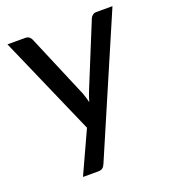

<svg xmlns="http://www.w3.org/2000/svg" viewBox="-126 -602 770 866"><g transform="rotate(-20 259.0 -169.0)"><path d="M512.5 -508 230.5 147.5Q226 158.5 218.5 164.5Q211 170.5 196.5 170.5H124L217 -32L8.5 -508H93.5Q106 -508 113 -502Q120 -496 123 -488.5L252 -183.5Q256 -172 259.8 -160.2Q263.5 -148.5 266 -137Q269.5 -149 273.5 -160.8Q277.5 -172.5 282 -184L406.5 -488.5Q410 -497 417.5 -502.5Q425 -508 434.5 -508Z"/></g></svg>

Font: Lato 2
Style: Regular
Weight: 500
Designer: Lukasz Dziedzic with Adam Twardoch and Botio Nikoltchev
Foundry: tyPoland Lukasz Dziedzic
Version: Version 2.015; 2015-08-06; http://www.latofonts.com/